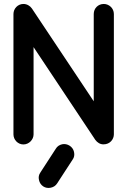

<svg xmlns="http://www.w3.org/2000/svg" viewBox="-20 -729 643 969"><path d="M149.4 -271V-491.2L461.4 -22.5C470.7 -10.3 484.9 0 502.9 -0.5C535.2 -0.5 554.7 -26.4 554.7 -50.8V-658.2C554.7 -687.5 530.3 -709 503.9 -709C475.1 -709 453.1 -687 453.1 -658.2V-217.8L141.1 -686C131.3 -700.2 115.2 -709 98.1 -709C69.8 -709 47.9 -685.5 47.9 -658.2V-50.8C47.9 -23.4 70.3 0 98.1 0C126.5 0 149.4 -24.4 149.4 -50.8ZM307.6 136.2 346.7 76.2C354.5 65.4 356.9 52.7 353.5 37.6C347.7 10.7 319.8 -6.3 293.9 -1C279.3 2.4 268.6 9.8 261.7 21.5L184.1 141.1C175.8 152.8 173.3 165.5 176.8 179.7C182.6 207.5 208.5 224.6 236.3 218.3C250.5 215.3 261.2 208 268.6 196.3Z"/></svg>

Font: LOB TGL 0-17
Style: Regular
Weight: 400
Designer: Peter Wiegel + adaptations and expanded glyphset by Studio LOB
Foundry: Peter Wiegel + adaptations and expanded glyphset by Studio LOB
Version: Version 1.003;Glyphs 3.1.2 (3151)